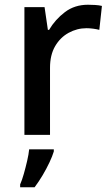

<svg xmlns="http://www.w3.org/2000/svg" viewBox="-20 -569 467 810"><path d="M351 -549Q365 -549 381.5 -548Q398 -547 410 -544L399 -443Q388 -446 373 -448Q358 -450 345 -450Q305 -450 269.5 -430.5Q234 -411 212.5 -374Q191 -337 191 -283V0H83V-539H168L182 -443H187Q213 -487 254 -518Q295 -549 351 -549ZM207 70Q201 90 188.5 116.5Q176 143 160 170Q144 197 126 221H65V209Q73 191 80.5 164.5Q88 138 94.5 110Q101 82 103 61H207Z"/></svg>

Font: Noto Sans Kawi Medium
Style: Regular
Weight: 500
Designer: Fadhl Haqq
Version: Version 1.000